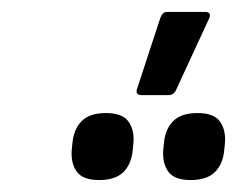

<svg xmlns="http://www.w3.org/2000/svg" viewBox="-20 -874 396 321"><path d="M217 -715Q206 -715 209 -725L248 -844Q250 -849 252.5 -851.5Q255 -854 260 -854H324Q328 -854 330 -851.5Q332 -849 330 -844L275 -725Q271 -715 262 -715ZM146 -573Q118 -573 108 -587.5Q98 -602 100 -624L101 -634Q103 -658 116.5 -671.5Q130 -685 157 -685Q185 -685 195 -670.5Q205 -656 203 -634L202 -624Q200 -600 186.5 -586.5Q173 -573 146 -573ZM299 -573Q271 -573 261 -587.5Q251 -602 253 -624L254 -634Q256 -658 269.5 -671.5Q283 -685 310 -685Q338 -685 348 -670.5Q358 -656 356 -634L355 -624Q353 -600 339.5 -586.5Q326 -573 299 -573Z"/></svg>

Font: Sofia Sans Hairline
Style: Italic
Weight: 1
Italic angle: -9°
Designer: Botio Nikoltchev, Ani Petrova
Foundry: lettersoup
Version: Version 4.102